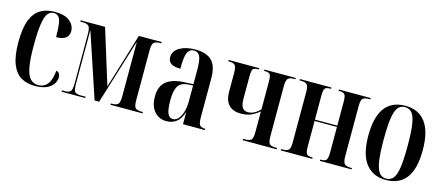

<svg xmlns="http://www.w3.org/2000/svg" viewBox="-43 -965 3203 1393"><g transform="rotate(15 1558.0 -268.5)"><path d="M234 10Q176 10 132 -15.5Q88 -41 63.5 -102Q39 -163 39 -267Q39 -375 64 -435.5Q89 -496 133.5 -521.5Q178 -547 237 -547Q317 -547 353 -515.5Q389 -484 389 -441Q389 -424 381.5 -408.5Q374 -393 353.5 -382.5Q333 -372 294 -372Q294 -436 288.5 -472Q283 -508 269.5 -522.5Q256 -537 234 -537Q206 -537 188.5 -514Q171 -491 162 -433Q153 -375 153 -268Q153 -168 164 -109.5Q175 -51 198.5 -26.5Q222 -2 259 -2Q300 -2 326 -33.5Q352 -65 359 -137Q375 -134 382 -122Q389 -110 389 -94Q389 -73 375 -48.5Q361 -24 327 -7Q293 10 234 10Z M435 0V-10H458Q488 -10 499.5 -23Q511 -36 511 -82V-454Q511 -500 498 -513Q485 -526 455 -526H435V-536H618L746 -123L872 -536H1043V-526H1037Q1000 -526 987 -513Q974 -500 974 -453V-82Q974 -36 986 -23Q998 -10 1037 -10H1043V0H802V-10H811Q844 -10 856.5 -23Q869 -36 869 -82V-486H867L717 0H683L523 -480H521V-83Q521 -36 531.5 -23Q542 -10 576 -10H613V0Z M1223 10Q1170 10 1134 -29Q1098 -68 1098 -143Q1098 -219 1143 -256Q1188 -293 1279 -297L1345 -300V-407Q1345 -481 1331.5 -509Q1318 -537 1286 -537Q1252 -537 1238 -504Q1224 -471 1224 -384Q1131 -384 1131 -445Q1131 -494 1178 -520.5Q1225 -547 1295 -547Q1376 -547 1417.5 -508Q1459 -469 1459 -375V-85Q1459 -39 1469 -24.5Q1479 -10 1508 -10H1511V0H1347V-89H1345Q1330 -38 1298.5 -14Q1267 10 1223 10ZM1266 -17Q1289 -17 1307 -38Q1325 -59 1335 -94Q1345 -129 1345 -172V-290L1307 -288Q1254 -284 1233.5 -250.5Q1213 -217 1213 -146Q1213 -74 1226 -45.5Q1239 -17 1266 -17Z M1795 0V-10H1806Q1841 -10 1855 -21.5Q1869 -33 1869 -80V-236Q1842 -213 1810 -198Q1778 -183 1731 -183Q1671 -183 1640 -216.5Q1609 -250 1609 -312V-455Q1609 -496 1598.5 -511Q1588 -526 1554 -526H1546V-536H1776V-526H1769Q1739 -526 1731 -514Q1723 -502 1723 -459V-292Q1723 -246 1737 -226Q1751 -206 1778 -206Q1801 -206 1822 -216Q1843 -226 1869 -250V-457Q1869 -501 1860 -513.5Q1851 -526 1823 -526H1815V-536H2050V-526H2035Q2006 -526 1994 -512Q1982 -498 1982 -454V-80Q1982 -36 1994 -23Q2006 -10 2040 -10H2051V0Z M2081 0V-10H2093Q2125 -10 2137.5 -22Q2150 -34 2150 -79V-457Q2150 -501 2137.5 -513.5Q2125 -526 2093 -526H2081V-536H2318V-526H2312Q2281 -526 2272 -513.5Q2263 -501 2263 -457V-280H2431V-457Q2431 -501 2421 -513.5Q2411 -526 2381 -526H2375V-536H2613V-526H2602Q2570 -526 2557 -513.5Q2544 -501 2544 -457V-79Q2544 -37 2557 -23.5Q2570 -10 2603 -10H2613V0H2375V-10H2381Q2411 -10 2421 -22.5Q2431 -35 2431 -79V-270H2263V-79Q2263 -34 2273 -22Q2283 -10 2313 -10H2318V0Z M2871 10Q2775 10 2721 -58.5Q2667 -127 2667 -269Q2667 -547 2873 -547Q2971 -547 3023.5 -477.5Q3076 -408 3076 -269Q3076 -126 3024 -58Q2972 10 2871 10ZM2872 0Q2906 0 2925.5 -25Q2945 -50 2953.5 -109Q2962 -168 2962 -269Q2962 -370 2953.5 -428.5Q2945 -487 2925.5 -512Q2906 -537 2871 -537Q2838 -537 2818.5 -512Q2799 -487 2790.5 -428.5Q2782 -370 2782 -269Q2782 -168 2791 -109Q2800 -50 2820 -25Q2840 0 2872 0Z"/></g></svg>

Font: Noto Serif Display ExtraCondensed SemiBold
Style: Regular
Weight: 600
Width: 2
Designer: Monotype Design Team
Foundry: Monotype Imaging Inc.
Version: Version 2.009